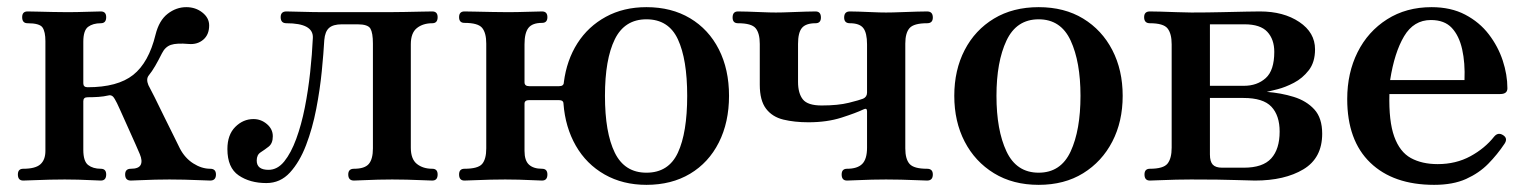

<svg xmlns="http://www.w3.org/2000/svg" viewBox="-20 -505 4276 537"><path d="M45 0Q30 0 30 -17Q30 -33 45 -33Q79 -33 93 -45.5Q107 -58 107 -83V-390Q107 -416 99 -428Q91 -440 57 -440Q42 -440 42 -457Q42 -473 57 -473Q65 -473 84.5 -472.5Q104 -472 127.5 -471.5Q151 -471 168 -471Q194 -471 222.5 -472Q251 -473 262 -473Q277 -473 277 -457Q277 -440 262 -440Q240 -440 226.5 -430Q213 -420 213 -388V-272Q213 -261 225 -261Q309 -261 352.5 -295.5Q396 -330 415 -408Q425 -448 449 -466.5Q473 -485 501 -485Q527 -485 546 -470Q565 -455 565 -434Q565 -408 548.5 -394Q532 -380 508 -382Q474 -385 458 -379.5Q442 -374 433 -356Q423 -336 414 -320.5Q405 -305 396 -294Q388 -284 395 -267Q400 -258 412.5 -233Q425 -208 439.5 -178Q454 -148 466.5 -123.5Q479 -99 483 -90Q497 -63 520.5 -48Q544 -33 568 -33Q584 -33 584 -17Q584 0 568 0Q561 0 540 -1Q519 -2 495.5 -2.5Q472 -3 454 -3Q437 -3 414 -2.5Q391 -2 372 -1Q353 0 346 0Q330 0 330 -17Q330 -33 346 -33Q368 -33 373.5 -44Q379 -55 371 -74Q369 -79 359.5 -100.5Q350 -122 338 -148.5Q326 -175 316 -197.5Q306 -220 301 -228Q294 -241 283 -238Q270 -235 255.5 -234Q241 -233 225 -233Q213 -233 213 -222V-86Q213 -54 226.5 -43.5Q240 -33 262 -33Q277 -33 277 -17Q277 0 262 0Q255 0 237 -1Q219 -2 198.5 -2.5Q178 -3 161 -3Q144 -3 119.5 -2.5Q95 -2 74 -1Q53 0 45 0Z M725 7Q679 7 647.5 -14.5Q616 -36 616 -88Q616 -128 638 -150Q660 -172 689 -172Q710 -172 726.5 -158Q743 -144 743 -124Q743 -104 731.5 -95Q720 -86 709 -79Q698 -72 698 -56Q698 -30 731 -30Q756 -30 775 -53.5Q794 -77 808.5 -116.5Q823 -156 832.5 -204Q842 -252 847.5 -303Q853 -354 855 -399Q857 -440 781 -440Q765 -440 765 -457Q765 -473 781 -473Q792 -473 824.5 -472Q857 -471 888 -471H1067Q1085 -471 1110.5 -471.5Q1136 -472 1159 -472.5Q1182 -473 1189 -473Q1204 -473 1204 -457Q1204 -440 1189 -440Q1163 -440 1146 -426.5Q1129 -413 1129 -381V-92Q1129 -60 1146 -46.5Q1163 -33 1189 -33Q1204 -33 1204 -17Q1204 0 1189 0Q1182 0 1161.5 -1Q1141 -2 1117.5 -2.5Q1094 -3 1077 -3Q1060 -3 1037.5 -2.5Q1015 -2 996 -1Q977 0 970 0Q954 0 954 -17Q954 -33 970 -33Q1000 -33 1011.5 -46.5Q1023 -60 1023 -90V-383Q1023 -413 1016 -425Q1009 -437 980 -437H936Q912 -437 900.5 -427Q889 -417 887 -393Q885 -357 880 -306Q875 -255 864.5 -200.5Q854 -146 836 -99Q818 -52 791 -22.5Q764 7 725 7Z M1788 12Q1722 12 1671 -17Q1620 -46 1590.5 -97.5Q1561 -149 1556 -215Q1556 -225 1543 -225H1460Q1447 -225 1447 -215V-83Q1447 -56 1459.5 -44.5Q1472 -33 1496 -33Q1511 -33 1511 -17Q1511 0 1496 0Q1489 0 1470.5 -1Q1452 -2 1431 -2.5Q1410 -3 1393 -3Q1376 -3 1352 -2.5Q1328 -2 1307.5 -1Q1287 0 1279 0Q1264 0 1264 -17Q1264 -33 1279 -33Q1317 -33 1328.5 -46.5Q1340 -60 1340 -90V-383Q1340 -413 1328.5 -427Q1317 -441 1279 -441Q1264 -441 1264 -457Q1264 -473 1279 -473Q1287 -473 1309 -472.5Q1331 -472 1357 -471.5Q1383 -471 1400 -471Q1426 -471 1455.5 -472Q1485 -473 1496 -473Q1511 -473 1511 -457Q1511 -441 1496 -441Q1469 -441 1458 -427Q1447 -413 1447 -381V-275Q1447 -264 1460 -264H1544Q1557 -264 1557 -275Q1565 -337 1595 -384Q1625 -431 1674.5 -458Q1724 -485 1788 -485Q1858 -485 1910 -454Q1962 -423 1990.5 -367Q2019 -311 2019 -237Q2019 -163 1990.5 -106.5Q1962 -50 1910 -19Q1858 12 1788 12ZM1788 -22Q1850 -22 1876 -78Q1902 -134 1902 -237Q1902 -339 1876 -395Q1850 -451 1788 -451Q1727 -451 1699.5 -395Q1672 -339 1672 -237Q1672 -134 1699.5 -78Q1727 -22 1788 -22Z M2349 0Q2334 0 2334 -17Q2334 -33 2349 -33Q2378 -33 2391.5 -46.5Q2405 -60 2405 -92V-194Q2405 -204 2395 -199Q2374 -189 2333.5 -176Q2293 -163 2241 -163Q2202 -163 2171 -170.5Q2140 -178 2122.5 -201Q2105 -224 2105 -268V-382Q2105 -412 2093.5 -426Q2082 -440 2044 -440Q2029 -440 2029 -456Q2029 -473 2044 -473Q2052 -473 2070.5 -472.5Q2089 -472 2111 -471Q2133 -470 2150 -470Q2168 -470 2191 -471Q2214 -472 2234 -472.5Q2254 -473 2261 -473Q2276 -473 2276 -456Q2276 -440 2261 -440Q2234 -440 2223 -427Q2212 -414 2212 -382V-276Q2212 -244 2225.5 -227Q2239 -210 2278 -210Q2324 -210 2354 -217.5Q2384 -225 2394 -229Q2405 -234 2405 -246V-381Q2405 -413 2394.5 -426.5Q2384 -440 2357 -440Q2341 -440 2341 -456Q2341 -473 2357 -473Q2364 -473 2381.5 -472.5Q2399 -472 2420 -471Q2441 -470 2458 -470Q2476 -470 2500 -471Q2524 -472 2545 -472.5Q2566 -473 2573 -473Q2589 -473 2589 -456Q2589 -440 2573 -440Q2536 -440 2524 -426.5Q2512 -413 2512 -383V-90Q2512 -60 2524 -46.5Q2536 -33 2573 -33Q2589 -33 2589 -17Q2589 0 2573 0Q2566 0 2545 -1Q2524 -2 2500 -2.5Q2476 -3 2458 -3Q2441 -3 2418 -2.5Q2395 -2 2376 -1Q2357 0 2349 0Z M2885 12Q2813 12 2760 -20.5Q2707 -53 2678 -109Q2649 -165 2649 -237Q2649 -309 2678 -365Q2707 -421 2760 -453Q2813 -485 2885 -485Q2957 -485 3009.5 -453Q3062 -421 3091 -365Q3120 -309 3120 -237Q3120 -165 3091 -109Q3062 -53 3009.5 -20.5Q2957 12 2885 12ZM2885 -22Q2947 -22 2974.5 -81.5Q3002 -141 3002 -237Q3002 -332 2974.5 -391.5Q2947 -451 2885 -451Q2823 -451 2795 -391.5Q2767 -332 2767 -237Q2767 -141 2795 -81.5Q2823 -22 2885 -22Z M3196 0Q3181 0 3181 -17Q3181 -33 3196 -33Q3234 -33 3245.5 -47.5Q3257 -62 3257 -92V-381Q3257 -411 3245.5 -425.5Q3234 -440 3196 -440Q3180 -440 3180 -457Q3180 -473 3196 -473Q3204 -473 3225 -472.5Q3246 -472 3270.5 -471Q3295 -470 3312 -470Q3358 -470 3398 -471Q3438 -472 3466.5 -472.5Q3495 -473 3504 -473Q3570 -473 3614 -443.5Q3658 -414 3658 -367Q3658 -331 3640.5 -308.5Q3623 -286 3599 -273.5Q3575 -261 3553.5 -255.5Q3532 -250 3523 -248Q3563 -245 3598.5 -234Q3634 -223 3656 -199Q3678 -175 3678 -131Q3678 -63 3625.5 -31.5Q3573 0 3490 0Q3475 0 3434.5 -1.5Q3394 -3 3311 -3Q3294 -3 3269.5 -2.5Q3245 -2 3224.5 -1Q3204 0 3196 0ZM3398 -36H3459Q3512 -36 3535.5 -62Q3559 -88 3559 -137Q3559 -182 3536 -206.5Q3513 -231 3458 -231H3364V-73Q3364 -53 3372 -44.5Q3380 -36 3398 -36ZM3364 -265H3459Q3496 -265 3520 -286.5Q3544 -308 3544 -360Q3544 -395 3524.5 -416Q3505 -437 3461 -437H3364Z M3991 12Q3877 12 3812.5 -50Q3748 -112 3748 -228Q3748 -301 3777 -359Q3806 -417 3859.5 -451Q3913 -485 3984 -485Q4038 -485 4078 -464Q4118 -443 4144 -409Q4170 -375 4183 -335.5Q4196 -296 4196 -258Q4196 -242 4176 -242H3866Q3864 -166 3879.5 -123Q3895 -80 3926 -63Q3957 -46 4001 -46Q4052 -46 4092.5 -68Q4133 -90 4159 -123Q4170 -136 4184 -127Q4198 -118 4188 -103Q4168 -73 4142.5 -47Q4117 -21 4080.5 -4.5Q4044 12 3991 12ZM3868 -281H4076Q4078 -329 4069.5 -367Q4061 -405 4040.5 -427Q4020 -449 3982 -449Q3934 -449 3907 -403.5Q3880 -358 3868 -281Z"/></svg>

Font: Zen Antique
Style: Regular
Weight: 400
Designer: Yoshimichi Ohira
Foundry: Positype
Version: Version 1.001